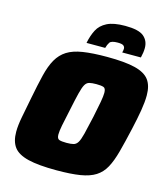

<svg xmlns="http://www.w3.org/2000/svg" viewBox="-129 -995 959 1102"><g transform="rotate(15 350.0 -443.5)"><path d="M310 8Q203 8 141.5 -7Q80 -22 55 -55.5Q30 -89 30 -146Q30 -184 40 -235.5Q50 -287 63 -354Q79 -437 93.5 -496.5Q108 -556 130 -594.5Q152 -633 187.5 -655.5Q223 -678 280 -687Q337 -696 423 -696Q530 -696 590 -681Q650 -666 675 -632.5Q700 -599 700 -541Q700 -502 691.5 -451Q683 -400 668 -334Q649 -250 633 -190.5Q617 -131 596 -92.5Q575 -54 540.5 -32Q506 -10 450.5 -1Q395 8 310 8ZM325 -159Q351 -159 366.5 -163Q382 -167 392 -183.5Q402 -200 411.5 -238Q421 -276 436 -344Q448 -401 454.5 -437Q461 -473 461 -492Q461 -519 447.5 -524Q434 -529 404 -529Q378 -529 362.5 -525Q347 -521 337.5 -504.5Q328 -488 318.5 -450Q309 -412 295 -344Q282 -285 275 -249.5Q268 -214 268 -194Q268 -169 281.5 -164Q295 -159 325 -159ZM288 -743Q297 -788 314.5 -822Q332 -856 370.5 -875.5Q409 -895 478 -895Q558 -895 588.5 -869.5Q619 -844 619 -801Q619 -788 617 -773.5Q615 -759 611 -743H500Q502 -749 503 -755Q504 -761 504 -766Q504 -777 495.5 -784Q487 -791 461 -791Q423 -791 413.5 -777Q404 -763 399 -743Z"/></g></svg>

Font: Saira Black
Style: Italic
Weight: 900
Italic angle: -12°
Designer: Hector Gatti with collaboration of the Omnibus-Type team
Foundry: Omnibus-Type
Version: Version 1.100; ttfautohint (v1.8.3)